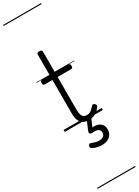

<svg xmlns="http://www.w3.org/2000/svg" viewBox="-419 -1103 1227 1697"><g transform="rotate(-30 194.0 -255.0)"><path d="M240 17Q205 17 181.5 2.5Q158 -12 146.5 -40Q135 -68 135 -107V-452H57Q47 -452 42.5 -457.5Q38 -463 38 -475Q38 -488 42.5 -494Q47 -500 57 -500H135V-711Q135 -721 141 -725.5Q147 -730 160 -730Q174 -730 181 -725.5Q188 -721 188 -711V-500H324Q335 -500 339.5 -494Q344 -488 344 -475Q344 -463 339.5 -457.5Q335 -452 324 -452H188V-119Q188 -78 199.5 -54.5Q211 -31 246 -31Q271 -31 289 -45Q307 -59 324 -79Q331 -88 338.5 -86.5Q346 -85 354 -79Q361 -72 362.5 -64.5Q364 -57 360 -50Q346 -29 327.5 -14Q309 1 287 9Q265 17 240 17ZM227 266Q211 266 184 261Q157 256 132 241Q124 235 123 227.5Q122 220 126 211Q131 203 137.5 200.5Q144 198 153 202Q168 208 186.5 213.5Q205 219 225 219Q255 219 270.5 206.5Q286 194 286 170Q286 147 267 135.5Q248 124 206 129Q198 130 193 128.5Q188 127 184 122Q179 115 179.5 109Q180 103 184 94L226 -4H271L222 108L205 94Q242 83 272.5 89Q303 95 321.5 115Q340 135 340 170Q340 199 326 220.5Q312 242 287 254Q262 266 227 266ZM0 571H388V581H0ZM0 -20H388V0H0ZM0 -505H388V-500H0ZM0 -1091H388V-1081H0Z"/></g></svg>

Font: Playwrite PT Guides
Style: Regular
Weight: 400
Designer: Veronika Burian, José Scaglione
Foundry: TypeTogether
Version: Version 1.003